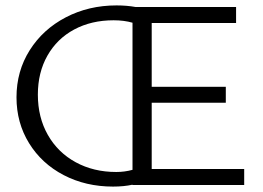

<svg xmlns="http://www.w3.org/2000/svg" viewBox="-20 -684 974 710"><path d="M41 -324Q41 -421 90 -498.5Q139 -576 223.5 -620Q308 -664 411 -664Q449 -664 482 -658H853V-599H541V-363H815V-304H541V-59H883V0H470V-1Q438 6 398 6Q297 6 215.5 -36.5Q134 -79 87.5 -154.5Q41 -230 41 -324ZM410 -48Q441 -48 470 -56V-600Q439 -609 400 -609Q318 -609 254.5 -575Q191 -541 155.5 -478.5Q120 -416 120 -334Q120 -250 157 -185Q194 -120 260 -84Q326 -48 410 -48Z"/></svg>

Font: QiushuiShotai Bright
Style: Regular
Weight: 400
Designer: Christian Thalmann (Catharsis Fonts)
Version: Version 1.250;